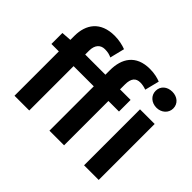

<svg xmlns="http://www.w3.org/2000/svg" viewBox="-159 -1037 1298 1298"><g transform="rotate(45 489.5 -388.0)"><path d="M28 -529V-424H99V0H240V-424H433V0H573V-424H674V-535H573V-581C573 -641 596 -665 638 -665C656 -665 676 -661 695 -654L721 -757C697 -767 661 -776 619 -776C485 -776 433 -690 433 -578V-535H240V-572C240 -627 268 -655 309 -655C337 -655 355 -650 374 -641L400 -746C374 -756 335 -766 292 -766C156 -766 99 -682 99 -572V-534ZM904 0V-535H764V0ZM835 -621C882 -621 919 -654 919 -698C919 -744 882 -774 835 -774C786 -774 750 -744 750 -698C750 -654 786 -621 835 -621Z"/></g></svg>

Font: Kinto Sans
Style: Bold
Weight: 700
Designer: Authors: Ryoko NISHIZUKA  (kana & ideographs); Paul D. Hunt (Latin, Greek & Cyrillic); Wenlong ZHANG  (bopomofo); Sandol
Foundry: Adobe Systems Incorporated, ookami Inc.
Version: Version 0.001